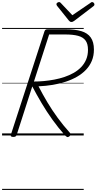

<svg xmlns="http://www.w3.org/2000/svg" viewBox="-20 -1301 927 1844"><path d="M107 14Q94 14 87.5 9.5Q81 5 84 -6L407 -1000Q411 -1011 417.5 -1015.5Q424 -1020 440 -1020H609Q700 -1020 760.5 -1002Q821 -984 851.5 -941Q882 -898 882 -825Q882 -765 862 -717Q842 -669 806 -631Q770 -593 720.5 -564.5Q671 -536 612 -516.5Q553 -497 486.5 -486Q420 -475 350 -472Q390 -394 435.5 -318Q481 -242 534 -169.5Q587 -97 650 -27Q657 -20 658 -11.5Q659 -3 646 9Q634 18 625 14.5Q616 11 605 0Q540 -73 484 -151Q428 -229 380 -310Q332 -391 290 -471L140 -5Q136 5 129.5 9.5Q123 14 107 14ZM306 -518Q352 -518 401.5 -522.5Q451 -527 501.5 -536.5Q552 -546 599.5 -562Q647 -578 687.5 -601Q728 -624 759 -656Q790 -688 807.5 -729.5Q825 -771 825 -823Q825 -880 801.5 -912Q778 -944 729.5 -957Q681 -970 605 -970H452ZM865 -1281Q874 -1281 880.5 -1273.5Q887 -1266 887 -1259Q887 -1253 885 -1249.5Q883 -1246 878 -1242L696 -1103Q687 -1096 680 -1093Q673 -1090 665 -1090Q658 -1090 652.5 -1093.5Q647 -1097 641 -1104L528 -1245Q525 -1249 523.5 -1253Q522 -1257 522 -1261Q522 -1270 531 -1275.5Q540 -1281 547 -1281Q554 -1281 557.5 -1278Q561 -1275 565 -1271L675 -1155L844 -1270Q851 -1275 855 -1278Q859 -1281 865 -1281ZM0 513H784V523H0ZM0 -20H784V0H0ZM0 -505H784V-500H0ZM0 -1033H784V-1023H0Z"/></svg>

Font: Playwrite IN Guides
Style: Regular
Weight: 400
Designer: Veronika Burian, José Scaglione
Foundry: TypeTogether
Version: Version 1.003